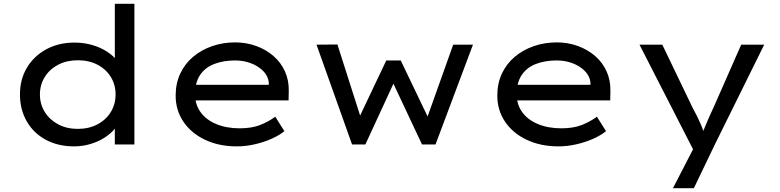

<svg xmlns="http://www.w3.org/2000/svg" viewBox="-20 -760 4104 1010"><path d="M370 10Q285 10 220.5 -25Q156 -60 120.5 -122Q85 -184 85 -263Q85 -343 122 -404.5Q159 -466 224 -501Q289 -536 372 -536Q422 -536 466 -523Q510 -510 543.5 -488Q577 -466 595.5 -441Q614 -416 614 -391L584 -389V-740H687V0H584V-136L604 -132Q604 -108 584.5 -83.5Q565 -59 532.5 -37.5Q500 -16 457.5 -3Q415 10 370 10ZM389 -82Q448 -82 493 -106Q538 -130 563 -171Q588 -212 588 -263Q588 -314 563 -355Q538 -396 493 -419.5Q448 -443 389 -443Q331 -443 286 -419.5Q241 -396 215.5 -355Q190 -314 190 -263Q190 -212 215.5 -171Q241 -130 286 -106Q331 -82 389 -82Z M1226 10Q1132 10 1059 -24.5Q986 -59 945 -119.5Q904 -180 904 -257Q904 -321 928 -372.5Q952 -424 995 -460.5Q1038 -497 1095 -517Q1152 -537 1217 -537Q1276 -537 1328 -518Q1380 -499 1419 -465Q1458 -431 1479 -384.5Q1500 -338 1499 -282L1498 -232H991L968 -314H1409L1394 -303V-327Q1390 -361 1364 -387Q1338 -413 1299.5 -427.5Q1261 -442 1217 -442Q1155 -442 1107 -423.5Q1059 -405 1032.5 -365.5Q1006 -326 1006 -264Q1006 -210 1035.5 -169.5Q1065 -129 1118.5 -107Q1172 -85 1241 -85Q1304 -85 1348.5 -102.5Q1393 -120 1428 -146L1476 -70Q1449 -48 1408.5 -30Q1368 -12 1320.5 -1Q1273 10 1226 10Z M1832 0 1645 -525 1755 -526 1884 -122 1861 -124 2012 -442H2088L2241 -123L2220 -121L2364 -525H2468L2271 0H2200L2025 -372L2076 -377L1902 0Z M2918 10Q2824 10 2751 -24.5Q2678 -59 2637 -119.5Q2596 -180 2596 -257Q2596 -321 2620 -372.5Q2644 -424 2687 -460.5Q2730 -497 2787 -517Q2844 -537 2909 -537Q2968 -537 3020 -518Q3072 -499 3111 -465Q3150 -431 3171 -384.5Q3192 -338 3191 -282L3190 -232H2683L2660 -314H3101L3086 -303V-327Q3082 -361 3056 -387Q3030 -413 2991.5 -427.5Q2953 -442 2909 -442Q2847 -442 2799 -423.5Q2751 -405 2724.5 -365.5Q2698 -326 2698 -264Q2698 -210 2727.5 -169.5Q2757 -129 2810.5 -107Q2864 -85 2933 -85Q2996 -85 3040.5 -102.5Q3085 -120 3120 -146L3168 -70Q3141 -48 3100.5 -30Q3060 -12 3012.5 -1Q2965 10 2918 10Z M3520 230 3646 -14V65L3344 -525H3464L3623 -194Q3646 -152 3663 -114Q3680 -76 3687 -46L3668 -43Q3680 -73 3696.5 -112Q3713 -151 3735 -198L3879 -525H4000L3739 3L3630 230Z"/></svg>

Font: Lexend Giga
Style: Regular
Weight: 400
Designer: Bonnie Shaver-Troup, Thomas Jockin
Foundry: Lexend
Version: Version 1.007